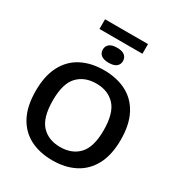

<svg xmlns="http://www.w3.org/2000/svg" viewBox="-244 -1233 1303 1401"><g transform="rotate(30 408.0 -532.0)"><path d="M408 9.5Q299.5 9.5 219 -32.2Q138.5 -74 94.2 -158.2Q50 -242.5 50 -370Q50 -497.5 94.5 -581.8Q139 -666 219.5 -707.8Q300 -749.5 408 -749.5Q517 -749.5 597.5 -707.5Q678 -665.5 722.2 -581.2Q766.5 -497 766.5 -370Q766.5 -243 721.8 -158.8Q677 -74.5 596.5 -32.5Q516 9.5 408 9.5ZM408 -103Q508 -103 565.8 -165Q623.5 -227 623.5 -367Q623.5 -511.5 565.2 -574.2Q507 -637 408 -637Q309.5 -637 251.2 -575.5Q193 -514 193 -373Q193 -228 250.8 -165.5Q308.5 -103 408 -103ZM408 -812.5Q365 -812.5 344 -829.5Q323 -846.5 323 -875.5Q323 -904.5 344 -921.8Q365 -939 408 -939Q451 -939 472 -921.8Q493 -904.5 493 -875.5Q493 -846.5 472 -829.5Q451 -812.5 408 -812.5ZM227 -993V-1074.5H589V-993Z"/></g></svg>

Font: Encode Sans SmExp SmBold
Style: Regular
Weight: 600
Width: 6
Designer: Multiple Designers
Foundry: Impallari Type
Version: Version 3.002; ttfautohint (v1.8.3) -l 8 -r 50 -G 200 -x 14 